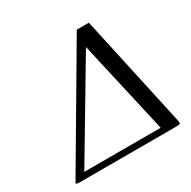

<svg xmlns="http://www.w3.org/2000/svg" viewBox="-148 -794 932 938"><g transform="rotate(-30 318.0 -324.5)"><path d="M467 -651H469L470 -650L608 -18Q608 -16 608.5 -13Q609 -10 609 -9Q609 -8 608 -6V-4V-3Q607 -2 607 -1Q606 -1 604 0Q601 2 588 2H42Q23 2 22 -2Q21 -3 21 -4L22 -5V-6Q22 -7 29 -18L401 -650L402 -651H404ZM398 -555 86 -31H517Z"/></g></svg>

Font: Linux Libertine O
Style: Italic
Weight: 400
Italic angle: -12°
Designer: Philipp H. Poll
Foundry: Philipp H. Poll
Version: Version 5.1.6